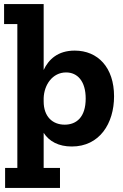

<svg xmlns="http://www.w3.org/2000/svg" viewBox="-36 -708 601 941"><path d="M-11 213H258V115H178V-57C205 -15 251 10 316 10C452 10 523 -103 523 -236C523 -377 444 -460 330 -460C248 -460 202 -417 178 -365V-688H-16V-590H49V115H-11ZM281 -97C222 -97 178 -136 178 -211V-227C180 -292 221 -353 288 -353C343 -353 384 -311 384 -225C384 -133 338 -97 281 -97Z"/></svg>

Font: Zilla Slab Bold
Style: Regular
Weight: 700
Designer: Typotheque.com
Foundry: Typotheque type foundry
Version: Version 1.3; 2018